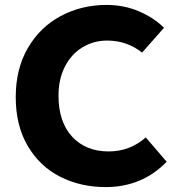

<svg xmlns="http://www.w3.org/2000/svg" viewBox="-20 -748 738 781"><path d="M44 -353Q44 -468 93.5 -553Q143 -638 227.5 -683Q312 -728 413 -728Q484 -728 545 -702Q606 -676 647 -635L558 -534Q496 -583 416 -583Q361 -583 315.5 -555.5Q270 -528 244 -477Q218 -426 218 -359Q218 -252 273.5 -192Q329 -132 422 -132Q508 -132 573 -189L658 -90Q558 13 410 13Q308 13 225 -29Q142 -71 93 -154Q44 -237 44 -353Z"/></svg>

Font: Nebula Sans Bold
Style: Regular
Weight: 700
Designer: Paul D. Hunt for Adobe (as Source Sans)
Foundry: Nebula Entertainment & Broadcasting LLC
Version: Version 1.010